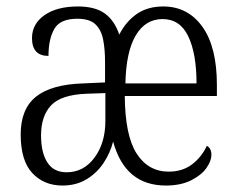

<svg xmlns="http://www.w3.org/2000/svg" viewBox="-20 -564 734 594"><path d="M173 10Q116 10 80 -28.5Q44 -67 44 -148Q44 -227 91.5 -265Q139 -303 238 -306L305 -309V-372Q305 -412 299 -442Q293 -472 275 -489Q257 -506 219 -506Q166 -506 148 -474.5Q130 -443 130 -391Q79 -391 79 -446Q79 -490 117.5 -517Q156 -544 221 -544Q274 -544 304 -522.5Q334 -501 349 -457Q370 -498 403.5 -521Q437 -544 485 -544Q561 -544 606 -481.5Q651 -419 651 -301V-267H366Q367 -144 403 -88.5Q439 -33 502 -33Q544 -33 573.5 -55Q603 -77 620 -113Q634 -105 634 -85Q634 -66 618.5 -44Q603 -22 571 -6Q539 10 493 10Q367 10 330 -126Q321 -91 300.5 -60Q280 -29 248 -9.5Q216 10 173 10ZM588 -306Q588 -398 562.5 -451.5Q537 -505 483 -505Q430 -505 400 -454.5Q370 -404 368 -306ZM186 -31Q239 -31 272.5 -76.5Q306 -122 306 -190V-276L248 -274Q169 -271 138 -238Q107 -205 107 -145Q107 -92 126.5 -61.5Q146 -31 186 -31Z"/></svg>

Font: Noto Serif Tamil Condensed Light
Style: Regular
Weight: 300
Width: 3
Designer: Indian Type Foundry, Tom Grace, and the Monotype Design Team
Foundry: Monotype Imaging Inc.
Version: Version 2.004; ttfautohint (v1.8.4.7-5d5b)